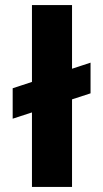

<svg xmlns="http://www.w3.org/2000/svg" viewBox="-20 -737 407 757"><path d="M30 -389 337 -490V-369L30 -269ZM106 0V-717H264V0Z"/></svg>

Font: Bricolage Grotesque 24pt ExtraBold
Style: Regular
Weight: 800
Designer: Mathieu Triay
Foundry: Atelier Triay
Version: Version 1.001;gftools[0.9.33.dev8+g029e19f]